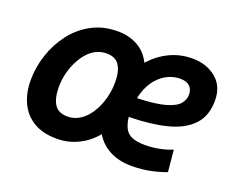

<svg xmlns="http://www.w3.org/2000/svg" viewBox="-94 -696 1061 868"><g transform="rotate(20 437.0 -262.5)"><path d="M244.5 13.5Q177.2 13.5 132.5 -13.5Q87.8 -40.5 65.9 -87.9Q44 -135.2 44 -195.8Q44 -257 63.8 -317.5Q83.5 -378 121.4 -427.9Q159.2 -477.8 214.1 -507.6Q269 -537.5 339.5 -537.5Q393.5 -537.5 435.4 -514.5Q477.2 -491.5 500 -445Q540.5 -489.8 590.6 -513.6Q640.8 -537.5 699 -537.5Q766.2 -537.5 812.5 -499.9Q858.8 -462.2 858.8 -393Q858.8 -318 816 -274Q773.2 -230 696.4 -211Q619.5 -192 518 -190.8Q518 -189.5 518 -188.1Q518 -186.8 518 -185.5Q522.5 -153.8 534.1 -133.8Q545.8 -113.8 569.5 -105Q593.2 -96.2 630.8 -96.2Q662.2 -96.2 695.6 -102.5Q729 -108.8 759.5 -121.2L769.5 -16.8Q741 -5.2 697.6 4.1Q654.2 13.5 604.5 13.5Q542.8 13.5 498.2 -10.4Q453.8 -34.2 429.5 -75.8Q397 -35 348.6 -10.8Q300.2 13.5 244.5 13.5ZM256.2 -97.5Q282.8 -97.5 306 -109.5Q329.2 -121.5 347.6 -143.1Q366 -164.8 379.1 -192.6Q392.2 -220.5 399.2 -252.4Q406.2 -284.2 406.2 -317.2Q406.2 -369.2 387.6 -397.8Q369 -426.2 326 -426.2Q297.5 -426.2 273.5 -413.4Q249.5 -400.5 231.1 -377.9Q212.8 -355.2 199.9 -327.2Q187 -299.2 180.5 -269.1Q174 -239 174 -210.2Q174 -157.5 192.4 -127.5Q210.8 -97.5 256.2 -97.5ZM523.5 -283.2Q613.5 -286 659.9 -299.8Q706.2 -313.5 722.8 -334.1Q739.2 -354.8 739.2 -378Q739.2 -404.5 723.1 -418.6Q707 -432.8 678 -432.8Q642.8 -432.8 611 -415.1Q579.2 -397.5 556.2 -364Q533.2 -330.5 523.5 -283.2Z"/></g></svg>

Font: Ubuntu Sans
Style: Italic
Weight: 400
Italic angle: -13.5°
Designer: Dalton Maag Ltd
Foundry: Dalton Maag Ltd
Version: Version 1.006